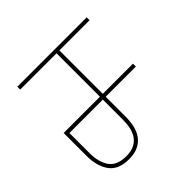

<svg xmlns="http://www.w3.org/2000/svg" viewBox="-91 -807 1068 1068"><g transform="rotate(45 443.0 -272.5)"><path d="M119.3 -545.5V-308.2H460.9V-545.5H483.7V-308.2H639.9Q679 -308.2 712.2 -300.2Q745.4 -292.3 769.7 -274.1Q794 -256 807.9 -226.7Q821.7 -197.4 821.7 -154.8Q821.7 -72.8 773.1 -36.9Q723.4 0 639.9 0H460.9V-285.5H119.3V0H96.6V-545.5ZM483.7 -285.5V-22.7H639.9Q714.5 -22.7 756.7 -53.3Q799 -83.8 799 -154.8Q799 -192.8 786.8 -217.9Q774.5 -242.9 753.2 -258Q731.9 -273.1 702.8 -279.3Q673.7 -285.5 639.9 -285.5Z"/></g></svg>

Font: Inter P Thin
Style: Regular
Weight: 100
Designer: Rasmus Andersson
Foundry: rsms
Version: Version 3.018;git-588b23468